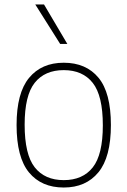

<svg xmlns="http://www.w3.org/2000/svg" viewBox="-20 -828 569 857"><path d="M54 -270Q54 -413 109.8 -480.5Q165.5 -548 264.5 -548Q364 -548 419.5 -481.2Q475 -414.5 475 -270Q475 -126.5 419.2 -58.8Q363.5 9 264.5 9Q165 9 109.5 -58.2Q54 -125.5 54 -270ZM439 -268.5Q439 -401 394 -458Q349 -515 264.5 -515Q180 -515 135 -458.5Q90 -402 90 -271.5Q90 -138.5 135 -81.2Q180 -24 264.5 -24Q349 -24 394 -80.8Q439 -137.5 439 -268.5ZM248.5 -632 137.5 -808H176.5L280.5 -632Z"/></svg>

Font: Encode Sans Thin
Style: Regular
Weight: 250
Designer: Multiple Designers
Foundry: Impallari Type
Version: Version 2.000